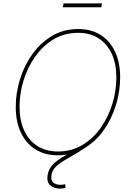

<svg xmlns="http://www.w3.org/2000/svg" viewBox="-20 -909 773 1136"><path d="M322.3 9.8Q244.6 9.8 189 -25.6Q133.3 -61 103.3 -125.2Q73.2 -189.5 73.2 -275.4Q73.2 -359.9 98.9 -441.9Q124.5 -523.9 172.9 -590.6Q221.2 -657.2 289.3 -697.3Q357.4 -737.3 442.9 -737.3Q520 -737.3 575.7 -701.9Q631.3 -666.5 661.1 -602.5Q690.9 -538.6 690.9 -452.1Q690.9 -368.2 665.5 -285.9Q640.1 -203.6 592.3 -137Q544.4 -70.3 476.3 -30.3Q408.2 9.8 322.3 9.8ZM323.2 -12.7Q403.3 -12.7 467 -50.8Q530.8 -88.9 575.7 -152.6Q620.6 -216.3 644.5 -293.7Q668.5 -371.1 668.5 -450.2Q668.5 -530.8 641.4 -590.1Q614.3 -649.4 563.5 -682.1Q512.7 -714.8 442.4 -714.8Q361.8 -714.8 297.9 -676.8Q233.9 -638.7 188.7 -575Q143.6 -511.2 119.6 -433.6Q95.7 -356 95.7 -276.9Q95.7 -197.3 122.8 -137.7Q149.9 -78.1 200.9 -45.4Q252 -12.7 323.2 -12.7ZM334.5 207Q301.3 207 278.1 187.7Q254.9 168.5 261.7 127.4Q267.6 90.8 291.5 65.9Q315.4 41 351.1 20Q386.7 -1 428.2 -24.2Q469.7 -47.4 511.2 -79.8Q552.7 -112.3 588.1 -160.9Q623.5 -209.5 647.5 -280.3Q671.4 -351.1 677.7 -451.7L690.4 -452.1Q685.5 -351.1 662.1 -278.3Q638.7 -205.6 603.5 -154.5Q568.4 -103.5 527.3 -69.1Q486.3 -34.7 445.8 -10Q405.3 14.6 370.1 34.4Q335 54.2 312 75.9Q289.1 97.7 284.2 127.4Q279.3 159.2 296.4 171.9Q313.5 184.6 337.9 184.6Q345.2 184.6 352.1 183.6Q358.9 182.6 365.2 180.7L368.2 201.7Q360.4 204.6 352.1 205.8Q343.8 207 334.5 207ZM583.5 -888.7 579.6 -866.2H352.1L356 -888.7Z"/></svg>

Font: Inter 18pt Thin
Style: Italic
Weight: 250
Italic angle: -9.3988°
Version: Version 4.001;git-66647c0bb